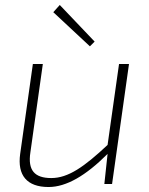

<svg xmlns="http://www.w3.org/2000/svg" viewBox="-20 -739 600 771"><path d="M360 -572 220 -719 194 -690 341 -553ZM458 -482 412 -157C318 -69 254 -24 186 -24C119 -24 91 -55 102 -127L152 -482H112L61 -121C49 -35 88 12 175 12C246 12 324 -33 412 -121L399 0H430L498 -482Z"/></svg>

Font: Exo 2 Extra Light
Style: Italic
Weight: 250
Italic angle: -8°
Designer: Natanael Gama
Version: Version 1.001;PS 001.001;hotconv 1.0.88;makeotf.lib2.5.64775